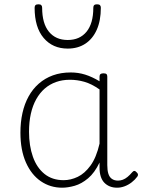

<svg xmlns="http://www.w3.org/2000/svg" viewBox="-20 -856 663 893"><path d="M269 17Q214 17 170 -13Q126 -43 100.5 -100.5Q75 -158 75 -239Q75 -288 84.5 -330.5Q94 -373 113 -407.5Q132 -442 160.5 -467Q189 -492 226 -505.5Q263 -519 309 -519Q344 -519 376 -509Q408 -499 443 -478V-500Q443 -508 447.5 -511.5Q452 -515 461 -515Q471 -515 475 -511.5Q479 -508 479 -500V-88Q479 -64 484 -48Q489 -32 500.5 -24Q512 -16 529 -16Q540 -16 551 -20Q562 -24 573 -33Q584 -42 595 -55Q600 -61 605 -61Q610 -61 615 -55Q620 -51 621.5 -46Q623 -41 619 -35Q608 -20 592.5 -8Q577 4 559.5 10.5Q542 17 525 17Q506 17 491 11Q476 5 465 -6.5Q454 -18 448.5 -35.5Q443 -53 443 -76Q443 -82 443 -88.5Q443 -95 443 -100Q420 -52 389.5 -26.5Q359 -1 327.5 8Q296 17 269 17ZM115 -243Q115 -178 133 -127Q151 -76 187 -47Q223 -18 276 -18Q309 -18 341.5 -33.5Q374 -49 401 -86Q428 -123 443 -188V-440Q406 -466 372.5 -475.5Q339 -485 305 -485Q270 -485 240.5 -474.5Q211 -464 188 -444Q165 -424 148.5 -394.5Q132 -365 123.5 -327Q115 -289 115 -243ZM295 -630Q225 -630 183 -679.5Q141 -729 141 -820Q141 -828 145 -832Q149 -836 159 -836Q168 -836 172 -832Q176 -828 176 -820Q176 -747 207.5 -708.5Q239 -670 295 -670Q351 -670 382.5 -708.5Q414 -747 414 -820Q414 -828 418 -832Q422 -836 431 -836Q441 -836 445 -832Q449 -828 449 -820Q449 -760 430 -717.5Q411 -675 376.5 -652.5Q342 -630 295 -630Z"/></svg>

Font: Playwrite CL Thin
Style: Regular
Weight: 100
Designer: Veronika Burian, José Scaglione
Foundry: TypeTogether
Version: Version 1.002